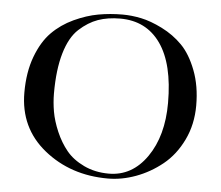

<svg xmlns="http://www.w3.org/2000/svg" viewBox="-48 -690 870 755"><g transform="rotate(5 386.5 -312.5)"><path d="M406.2 -7.8Q498 -7.8 556.2 -91.3Q614.3 -174.8 614.3 -304.7Q614.3 -459 557.6 -539.1Q501 -619.1 398.4 -619.1Q349.6 -619.1 311 -605.5Q272.5 -591.8 237.3 -559.6Q202.1 -527.3 183.1 -462.4Q164.1 -397.5 164.1 -303.7Q164.1 -268.6 170.4 -231.9Q176.8 -195.3 194.3 -154.3Q211.9 -113.3 237.8 -81.5Q263.7 -49.8 307.6 -28.8Q351.6 -7.8 406.2 -7.8ZM406.2 -635.7Q441.4 -635.7 479.5 -627.9Q517.6 -620.1 563.5 -597.2Q609.4 -574.2 644 -539.1Q678.7 -503.9 702.1 -442.9Q725.6 -381.8 725.6 -304.7Q725.6 -229.5 695.8 -168Q666 -106.4 618.2 -67.9Q570.3 -29.3 514.6 -8.8Q459 11.7 404.3 11.7Q256.8 11.7 152.3 -72.8Q47.9 -157.2 47.9 -296.9Q47.9 -377 70.8 -438.5Q93.8 -500 129.9 -536.6Q166 -573.2 215.3 -596.2Q264.6 -619.1 311 -627.4Q357.4 -635.7 406.2 -635.7Z"/></g></svg>

Font: Bentham
Style: Regular
Weight: 400
Version: Version 002.002